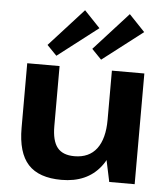

<svg xmlns="http://www.w3.org/2000/svg" viewBox="-57 -872 817 933"><g transform="rotate(5 352.0 -405.5)"><path d="M220.3 -247.2Q220.3 -175.5 246.6 -142.7Q272.9 -109.9 329.9 -109.9Q401.3 -109.9 438.4 -158.8Q475.5 -207.8 475.5 -300.7L532.3 -382.7V-312.6Q532.3 -156.5 466.8 -73.2Q401.3 10.1 277.4 10.1Q166.7 10.1 114.6 -46.8Q62.5 -103.7 62.5 -225V-540H220.3ZM633.8 0H509.8L475.5 -161.4V-540H633.8ZM397.2 -740.2 200.3 -588.5 153 -637.2 320.2 -821.1ZM615.5 -740.2 418.5 -588.5 371.3 -637.2 538.5 -821.1Z"/></g></svg>

Font: Pathway Extreme 8pt Thin
Style: Regular
Weight: 100
Designer: Eduardo Rodriguez Tunni
Foundry: Eduardo Rodriguez Tunni
Version: Version 1.000